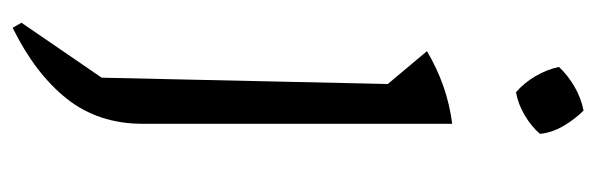

<svg xmlns="http://www.w3.org/2000/svg" viewBox="-340 -404 944 304"><g transform="rotate(90 132.0 -252.0)"><path d="M24 200 16 186 103 59 113 -394 61 -456Q88 -472 116.5 -482Q145 -492 176 -496V-6Q176 64 136.5 114Q97 164 24 200ZM155 -704Q169 -690 179.5 -672Q190 -654 192 -635Q180 -621 162 -610.5Q144 -600 126 -597Q111 -610 100.5 -628Q90 -646 86 -665Q99 -679 117 -689.5Q135 -700 155 -704Z"/></g></svg>

Font: Piazzolla Thin Light
Style: Regular
Weight: 300
Version: Version 2.005